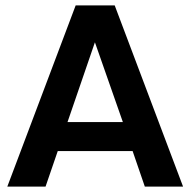

<svg xmlns="http://www.w3.org/2000/svg" viewBox="-20 -688 702 708"><path d="M7 0 259 -668H403L655 0H514L469 -131H193L148 0ZM229 -238H433L330 -532Z"/></svg>

Font: Atkinson Hyperlegible Next SemiBold
Style: Regular
Weight: 600
Designer: Elliott Scott, Megan Eiswerth, Linus Boman, Theodore Petrosky, Letters from Sweden
Foundry: Applied Design Works, Letters from Sweden
Version: Version 2.001